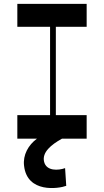

<svg xmlns="http://www.w3.org/2000/svg" viewBox="-20 -720 540 997"><path d="M430 -581V-700H70V-581H240V-122H70V0H172C127 33 98 85 105 141C121 284 284 260 324 245L318 153C282 166 221 169 209 120C197 71 246 31 302 0H430V-122H270V-581Z"/></svg>

Font: Space Cowgirl Medium
Style: Regular
Weight: 600
Designer: Valery Marier
Foundry: Valery Marier
Version: Version 1.000;hotconv 1.0.109;makeotfexe 2.5.65596